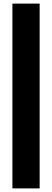

<svg xmlns="http://www.w3.org/2000/svg" viewBox="-20 -828 290 1068"><path d="M49 220V-808H200.5V220Z"/></svg>

Font: Encode Sans Cnd XBd
Style: Regular
Weight: 800
Width: 3
Designer: Multiple Designers
Foundry: Impallari Type
Version: Version 3.002; ttfautohint (v1.8.3) -l 8 -r 50 -G 200 -x 14 